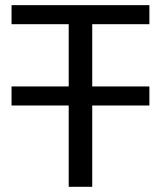

<svg xmlns="http://www.w3.org/2000/svg" viewBox="-20 -718 619 738"><path d="M244.1 -385.7V-625H24.4V-698.2H554.2V-625H334.5V-385.7H554.2V-312.5H334.5V0H244.1V-312.5H24.4V-385.7Z"/></svg>

Font: Sansation
Style: Regular
Weight: 400
Designer: Bernd Montag
Version: Version 1.301